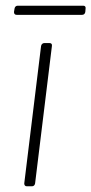

<svg xmlns="http://www.w3.org/2000/svg" viewBox="-20 -653 320 673"><path d="M38 -601H268C274 -601 278 -605 279 -611L280 -623C281 -629 278 -633 272 -633H42C36 -633 32 -629 31 -623L29 -611C29 -605 32 -601 38 -601ZM74 0H92C98 0 102 -4 103 -10L162 -492C163 -498 160 -502 154 -502H135C130 -502 125 -498 124 -492L65 -10C65 -4 68 0 74 0Z"/></svg>

Font: Barlow ExtraLight
Style: Italic
Weight: 275
Italic angle: -7°
Designer: Jeremy Tribby
Foundry: Tribby Type
Version: Version 1.422;hotconv 1.0.109;makeotfexe 2.5.65596